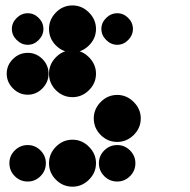

<svg xmlns="http://www.w3.org/2000/svg" viewBox="-20 -691 707 715"><path d="M416.7 -150.8Q444.2 -150.8 464.2 -130.8Q484.2 -110.8 484.2 -83.3Q484.2 -55 464.2 -35Q444.2 -15 416.7 -15Q388.3 -15 368.3 -35Q348.3 -55 348.3 -83.3Q348.3 -110.8 368.3 -130.8Q388.3 -150.8 416.7 -150.8ZM250 -170.8Q285 -170.8 311.2 -144.6Q337.5 -118.3 337.5 -83.3Q337.5 -47.5 311.2 -21.7Q285 4.2 250 4.2Q214.2 4.2 188.3 -21.7Q162.5 -47.5 162.5 -83.3Q162.5 -118.3 188.3 -144.6Q214.2 -170.8 250 -170.8ZM83.3 -150.8Q110.8 -150.8 130.8 -130.8Q150.8 -110.8 150.8 -83.3Q150.8 -55 130.8 -35Q110.8 -15 83.3 -15Q55 -15 35 -35Q15 -55 15 -83.3Q15 -110.8 35 -130.8Q55 -150.8 83.3 -150.8ZM416.7 -337.5Q451.7 -337.5 477.9 -311.2Q504.2 -285 504.2 -250Q504.2 -214.2 477.9 -188.3Q451.7 -162.5 416.7 -162.5Q380.8 -162.5 355 -188.3Q329.2 -214.2 329.2 -250Q329.2 -285 355 -311.2Q380.8 -337.5 416.7 -337.5ZM250 -504.2Q285 -504.2 311.2 -477.9Q337.5 -451.7 337.5 -416.7Q337.5 -380.8 311.2 -355Q285 -329.2 250 -329.2Q214.2 -329.2 188.3 -355Q162.5 -380.8 162.5 -416.7Q162.5 -451.7 188.3 -477.9Q214.2 -504.2 250 -504.2ZM28.3 -471.3Q51.7 -494.2 83.3 -494.2Q115 -494.2 137.9 -471.3Q160.8 -448.3 160.8 -416.7Q160.8 -385 137.9 -361.7Q115 -338.3 83.3 -338.3Q51.7 -338.3 28.3 -361.7Q5 -385 5 -416.7Q5 -448.3 28.3 -471.3ZM375.4 -624.2Q393.3 -641.7 416.7 -641.7Q440 -641.7 457.5 -624.2Q475 -606.7 475 -583.3Q475 -560 457.5 -542.1Q440 -524.2 416.7 -524.2Q393.3 -524.2 375.4 -542.1Q357.5 -560 357.5 -583.3Q357.5 -606.7 375.4 -624.2ZM250 -670.8Q285 -670.8 311.2 -644.6Q337.5 -618.3 337.5 -583.3Q337.5 -547.5 311.2 -521.7Q285 -495.8 250 -495.8Q214.2 -495.8 188.3 -521.7Q162.5 -547.5 162.5 -583.3Q162.5 -618.3 188.3 -644.6Q214.2 -670.8 250 -670.8ZM42.1 -624.2Q60 -641.7 83.3 -641.7Q106.7 -641.7 124.2 -624.2Q141.7 -606.7 141.7 -583.3Q141.7 -560 124.2 -542.1Q106.7 -524.2 83.3 -524.2Q60 -524.2 42.1 -542.1Q24.2 -560 24.2 -583.3Q24.2 -606.7 42.1 -624.2Z"/></svg>

Font: 0xA000-Dots-Mono
Style: Dots-Mono
Weight: 400
Version: Version 0.1